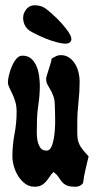

<svg xmlns="http://www.w3.org/2000/svg" viewBox="-20 -702 366 728"><path d="M176 -480Q184 -485 192.5 -489Q201 -493 210 -493Q229 -493 242.5 -483.5Q256 -474 265 -459Q274 -444 278 -426.5Q282 -409 282 -393Q282 -354 277.5 -314.5Q273 -275 273 -235Q273 -210 273 -194Q273 -178 277 -165Q281 -152 290 -139.5Q299 -127 316 -109Q310 -83 304 -58.5Q298 -34 295 -8Q285 6 266 6Q244 6 233 1Q222 -4 215 -12.5Q208 -21 201.5 -31Q195 -41 183 -50Q174 -41 167.5 -31Q161 -21 153.5 -12.5Q146 -4 136 1Q126 6 111 6Q91 6 75.5 -5.5Q60 -17 49 -34.5Q38 -52 32.5 -72Q27 -92 27 -109Q27 -152 35 -193.5Q43 -235 43 -278Q43 -300 38 -316.5Q33 -333 26.5 -346.5Q20 -360 15 -370.5Q10 -381 10 -390Q10 -400 14 -417Q18 -434 25 -450.5Q32 -467 42 -479Q52 -491 65 -491Q86 -491 99 -479Q112 -467 119 -449.5Q126 -432 128.5 -412.5Q131 -393 131 -377Q131 -341 125.5 -305Q120 -269 120 -232Q120 -221 119.5 -203.5Q119 -186 122 -170Q125 -154 132.5 -142.5Q140 -131 156 -131Q171 -131 178 -153Q185 -175 187.5 -203.5Q190 -232 189 -260Q188 -288 188 -299Q188 -321 183 -335.5Q178 -350 171.5 -361Q165 -372 160 -381.5Q155 -391 155 -403Q155 -408 158 -417.5Q161 -427 164.5 -438Q168 -449 171.5 -460.5Q175 -472 176 -480ZM77 -663Q90 -682 112 -682Q134 -682 151 -671Q160 -665 179 -648Q198 -631 215.5 -611.5Q233 -592 244 -573.5Q255 -555 248 -545Q241 -534 219.5 -537Q198 -540 173 -548.5Q148 -557 125.5 -568Q103 -579 93 -585Q74 -598 69 -621Q64 -644 77 -663Z"/></svg>

Font: Reclame
Style: Regular
Weight: 400
Designer: Peter Wiegel
Foundry: Peter Wiegel
Version: Version 1.000